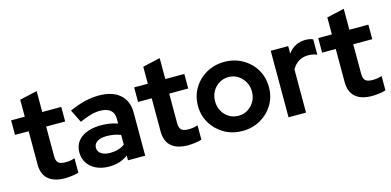

<svg xmlns="http://www.w3.org/2000/svg" viewBox="-66 -1064 2962 1453"><g transform="rotate(-15 1415.0 -337.5)"><path d="M301 8Q214 8 169.5 -31.5Q125 -71 125 -147V-407H18V-521H125V-654L262 -685V-521H411V-407H262V-175Q262 -139 278 -123.5Q294 -108 334 -108Q354 -108 370.5 -110.5Q387 -113 407 -120V-7Q386 0 355 4Q324 8 301 8Z M644 9Q588 9 545 -11.5Q502 -32 478 -68Q454 -104 454 -151Q454 -226 510.5 -267.5Q567 -309 666 -309Q734 -309 794 -288V-326Q794 -371 766 -394Q738 -417 684 -417Q651 -417 613 -406.5Q575 -396 525 -374L475 -475Q537 -503 593.5 -517Q650 -531 707 -531Q812 -531 870.5 -480.5Q929 -430 929 -338V0H794V-37Q762 -13 725 -2Q688 9 644 9ZM584 -154Q584 -124 610 -106.5Q636 -89 679 -89Q713 -89 742 -97.5Q771 -106 794 -123V-199Q769 -209 742 -214Q715 -219 684 -219Q637 -219 610.5 -201.5Q584 -184 584 -154Z M1265 8Q1178 8 1133.5 -31.5Q1089 -71 1089 -147V-407H982V-521H1089V-654L1226 -685V-521H1375V-407H1226V-175Q1226 -139 1242 -123.5Q1258 -108 1298 -108Q1318 -108 1334.5 -110.5Q1351 -113 1371 -120V-7Q1350 0 1319 4Q1288 8 1265 8Z M1690 10Q1612 10 1549 -26Q1486 -62 1449 -123Q1412 -184 1412 -260Q1412 -336 1448.5 -397.5Q1485 -459 1548.5 -495Q1612 -531 1690 -531Q1768 -531 1831.5 -495Q1895 -459 1931.5 -397.5Q1968 -336 1968 -260Q1968 -184 1931.5 -123Q1895 -62 1832 -26Q1769 10 1690 10ZM1690 -109Q1731 -109 1763.5 -129Q1796 -149 1815.5 -183.5Q1835 -218 1835 -260Q1835 -303 1815.5 -337Q1796 -371 1763.5 -391.5Q1731 -412 1690 -412Q1650 -412 1617 -391.5Q1584 -371 1565 -337Q1546 -303 1546 -260Q1546 -218 1565 -183.5Q1584 -149 1617 -129Q1650 -109 1690 -109Z M2052 0V-521H2189V-463Q2214 -497 2249 -515Q2284 -533 2328 -533Q2366 -532 2385 -521V-401Q2370 -408 2352 -411.5Q2334 -415 2315 -415Q2275 -415 2242 -395Q2209 -375 2189 -338V0Z M2707 8Q2620 8 2575.5 -31.5Q2531 -71 2531 -147V-407H2424V-521H2531V-654L2668 -685V-521H2817V-407H2668V-175Q2668 -139 2684 -123.5Q2700 -108 2740 -108Q2760 -108 2776.5 -110.5Q2793 -113 2813 -120V-7Q2792 0 2761 4Q2730 8 2707 8Z"/></g></svg>

Font: Red Hat Display ExtraBold
Style: Regular
Weight: 800
Designer: Pentagram, MCKL
Foundry: Pentagram, MCKL
Version: Version 1.023